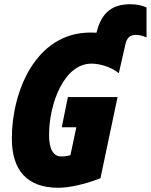

<svg xmlns="http://www.w3.org/2000/svg" viewBox="-20 -878 713 908"><path d="M256 10C303 10 379 -5 455 -35L536 -419H301L272 -276H341L313 -144C298 -140 283 -138 270 -138C232 -138 212 -173 212 -240C212 -386 282 -577 412 -577C450 -577 501 -564 542 -532L572 -664C579 -697 592 -713 623 -713C634 -713 654 -710 673 -701V-843C654 -851 630 -858 597 -858C514 -858 463 -822 439 -733L436 -723C426 -724 416 -724 407 -724C150 -724 36 -447 36 -223C36 -76 105 10 256 10Z"/></svg>

Font: Noto Sans UI Condensed Black
Style: Italic
Weight: 900
Width: 3
Italic angle: -192°
Designer: Monotype Design Team
Foundry: Monotype Imaging Inc.
Version: Version 1.901